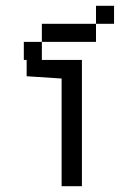

<svg xmlns="http://www.w3.org/2000/svg" viewBox="-20 -645 478 665"><path d="M193.4 -373 72.3 -380.9V-437.5H263.7V0H193.4ZM250 -562.5V-500H187.5V-562.5ZM375 -625V-562.5H312.5V-625ZM312.5 -562.5V-500H250V-562.5ZM187.5 -562.5V-500H125V-562.5ZM125 -500V-437.5H62.5V-500Z"/></svg>

Font: Sudo Variable
Style: Regular
Weight: 400
Monospace: yes
Designer: Jens Kutilek
Foundry: Jens Kutilek
Version: Version 0.040